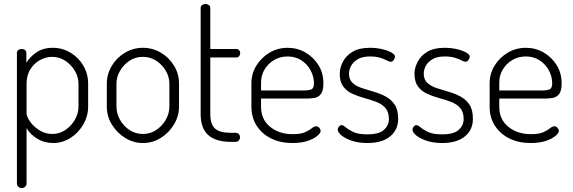

<svg xmlns="http://www.w3.org/2000/svg" viewBox="-20 -721 2912 976"><path d="M90 235Q80 235 73 228Q66 221 66 213V-452Q66 -461 73 -466.5Q80 -472 90 -472Q101 -472 107.5 -466.5Q114 -461 114 -452V-402Q131 -431 165 -454.5Q199 -478 248 -478Q297 -478 338 -453.5Q379 -429 403.5 -387.5Q428 -346 428 -295V-179Q428 -131 403.5 -88.5Q379 -46 338.5 -20Q298 6 251 6Q205 6 168.5 -16.5Q132 -39 115 -70V213Q115 221 108 228Q101 235 90 235ZM246 -40Q282 -40 312 -60Q342 -80 360.5 -112Q379 -144 379 -179V-295Q379 -330 360.5 -361Q342 -392 312 -412Q282 -432 245 -432Q213 -432 183 -415.5Q153 -399 134 -368.5Q115 -338 115 -295V-145Q115 -129 132 -104Q149 -79 179 -59.5Q209 -40 246 -40Z M706 6Q658 6 616 -20Q574 -46 548.5 -88Q523 -130 523 -179V-295Q523 -344 548 -386Q573 -428 615 -453Q657 -478 706 -478Q756 -478 797.5 -453.5Q839 -429 864.5 -387.5Q890 -346 890 -295V-179Q890 -131 864.5 -88.5Q839 -46 797.5 -20Q756 6 706 6ZM706 -40Q744 -40 774 -60Q804 -80 822.5 -112Q841 -144 841 -179V-295Q841 -330 823 -361Q805 -392 774.5 -412Q744 -432 706 -432Q668 -432 638 -412Q608 -392 590 -361Q572 -330 572 -295V-179Q572 -144 590 -112Q608 -80 638.5 -60Q669 -40 706 -40Z M1152 0Q1078 0 1039 -34Q1000 -68 1000 -142V-680Q1000 -690 1008 -695.5Q1016 -701 1024 -701Q1034 -701 1041.5 -695.5Q1049 -690 1049 -680V-472H1182Q1190 -472 1195.5 -466Q1201 -460 1201 -450Q1201 -442 1195.5 -435.5Q1190 -429 1182 -429H1049V-142Q1049 -90 1072.5 -68Q1096 -46 1152 -46H1177Q1188 -46 1194 -39.5Q1200 -33 1200 -23Q1200 -14 1194 -7Q1188 0 1177 0Z M1466 6Q1405 6 1358.5 -17Q1312 -40 1285 -81.5Q1258 -123 1258 -179V-298Q1258 -347 1283.5 -388Q1309 -429 1350.5 -453.5Q1392 -478 1442 -478Q1491 -478 1532 -454.5Q1573 -431 1598.5 -390.5Q1624 -350 1624 -297Q1624 -260 1611.5 -243.5Q1599 -227 1580 -223.5Q1561 -220 1539 -220H1307V-178Q1307 -114 1353 -76.5Q1399 -39 1468 -39Q1509 -39 1531 -49Q1553 -59 1565 -69Q1577 -79 1587 -79Q1594 -79 1599 -75Q1604 -71 1607 -65.5Q1610 -60 1610 -55Q1610 -45 1592.5 -30Q1575 -15 1543 -4.5Q1511 6 1466 6ZM1307 -261H1520Q1554 -261 1565 -268Q1576 -275 1576 -297Q1576 -331 1559.5 -362.5Q1543 -394 1512.5 -414Q1482 -434 1442 -434Q1404 -434 1373.5 -416Q1343 -398 1325 -368Q1307 -338 1307 -302Z M1848 6Q1802 6 1768.5 -5.5Q1735 -17 1716 -32.5Q1697 -48 1697 -62Q1697 -67 1699.5 -72Q1702 -77 1706.5 -81Q1711 -85 1715 -85Q1725 -85 1738 -73.5Q1751 -62 1776 -50Q1801 -38 1847 -38Q1907 -38 1932 -61Q1957 -84 1957 -115Q1957 -151 1939.5 -171.5Q1922 -192 1893 -203Q1864 -214 1832.5 -222.5Q1801 -231 1772 -244Q1743 -257 1725 -281Q1707 -305 1707 -346Q1707 -376 1723 -407Q1739 -438 1772.5 -458Q1806 -478 1860 -478Q1892 -478 1921 -471.5Q1950 -465 1969 -454.5Q1988 -444 1988 -433Q1988 -429 1985 -422.5Q1982 -416 1977.5 -411.5Q1973 -407 1966 -407Q1959 -407 1946 -414Q1933 -421 1912 -427.5Q1891 -434 1861 -434Q1822 -434 1798.5 -420Q1775 -406 1764.5 -386Q1754 -366 1754 -347Q1754 -317 1772 -300Q1790 -283 1818.5 -273.5Q1847 -264 1879 -255Q1911 -246 1939.5 -231Q1968 -216 1986 -189.5Q2004 -163 2004 -117Q2004 -61 1963 -27.5Q1922 6 1848 6Z M2228 6Q2182 6 2148.5 -5.5Q2115 -17 2096 -32.5Q2077 -48 2077 -62Q2077 -67 2079.5 -72Q2082 -77 2086.5 -81Q2091 -85 2095 -85Q2105 -85 2118 -73.5Q2131 -62 2156 -50Q2181 -38 2227 -38Q2287 -38 2312 -61Q2337 -84 2337 -115Q2337 -151 2319.5 -171.5Q2302 -192 2273 -203Q2244 -214 2212.5 -222.5Q2181 -231 2152 -244Q2123 -257 2105 -281Q2087 -305 2087 -346Q2087 -376 2103 -407Q2119 -438 2152.5 -458Q2186 -478 2240 -478Q2272 -478 2301 -471.5Q2330 -465 2349 -454.5Q2368 -444 2368 -433Q2368 -429 2365 -422.5Q2362 -416 2357.5 -411.5Q2353 -407 2346 -407Q2339 -407 2326 -414Q2313 -421 2292 -427.5Q2271 -434 2241 -434Q2202 -434 2178.5 -420Q2155 -406 2144.5 -386Q2134 -366 2134 -347Q2134 -317 2152 -300Q2170 -283 2198.5 -273.5Q2227 -264 2259 -255Q2291 -246 2319.5 -231Q2348 -216 2366 -189.5Q2384 -163 2384 -117Q2384 -61 2343 -27.5Q2302 6 2228 6Z M2677 6Q2616 6 2569.5 -17Q2523 -40 2496 -81.5Q2469 -123 2469 -179V-298Q2469 -347 2494.5 -388Q2520 -429 2561.5 -453.5Q2603 -478 2653 -478Q2702 -478 2743 -454.5Q2784 -431 2809.5 -390.5Q2835 -350 2835 -297Q2835 -260 2822.5 -243.5Q2810 -227 2791 -223.5Q2772 -220 2750 -220H2518V-178Q2518 -114 2564 -76.5Q2610 -39 2679 -39Q2720 -39 2742 -49Q2764 -59 2776 -69Q2788 -79 2798 -79Q2805 -79 2810 -75Q2815 -71 2818 -65.5Q2821 -60 2821 -55Q2821 -45 2803.5 -30Q2786 -15 2754 -4.5Q2722 6 2677 6ZM2518 -261H2731Q2765 -261 2776 -268Q2787 -275 2787 -297Q2787 -331 2770.5 -362.5Q2754 -394 2723.5 -414Q2693 -434 2653 -434Q2615 -434 2584.5 -416Q2554 -398 2536 -368Q2518 -338 2518 -302Z"/></svg>

Font: Dosis ExtraLight Light
Style: Regular
Weight: 300
Version: Version 3.001; ttfautohint (v1.8.2)